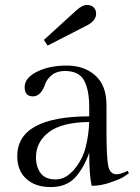

<svg xmlns="http://www.w3.org/2000/svg" viewBox="-20 -749 568 779"><path d="M412 -323V-222Q412 -111 419 -76.5Q426 -42 453 -42Q470 -42 498 -56L503 -46Q495 -40 482 -31.5Q469 -23 429 -9Q389 5 352 5Q342 -37 342 -129Q320 -67 284.5 -28.5Q249 10 186 10Q123 10 86.5 -23.5Q50 -57 50 -115Q50 -276 342 -277V-313Q342 -385 321 -423Q300 -461 243 -461Q211 -461 191 -445Q171 -429 164 -410Q147 -358 113.5 -358Q80 -358 80 -395.5Q80 -433 130 -458Q180 -483 251 -483Q322 -483 367 -442.5Q412 -402 412 -323ZM342 -254Q231 -253 178.5 -213Q126 -173 126 -111Q126 -72 145 -46.5Q164 -21 205.5 -21Q247 -21 281 -61.5Q315 -102 327.5 -151.5Q340 -201 342 -254ZM292 -709Q315 -729 332.5 -729Q350 -729 360 -719Q370 -709 370 -694Q370 -666 335 -647L173 -564L158 -587Z"/></svg>

Font: Gilda Display
Style: Regular
Weight: 400
Designer: Eduardo Rodriguez Tunni
Foundry: Eduardo Rodriguez Tunni
Version: Version 1.001